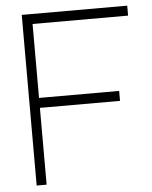

<svg xmlns="http://www.w3.org/2000/svg" viewBox="-52 -764 639 807"><g transform="rotate(-5 267.5 -360.0)"><path d="M70 0V-720H515V-678H112V-366H450V-324H112V0Z"/></g></svg>

Font: Vela Sans GX ExtLt
Style: Regular
Weight: 200
Designer: Principal design: Mikhail Sharanda - project Manrope.
Design modification: Ravid Balaliev
Foundry: Mikhail Sharanda
Version: Version 1.001